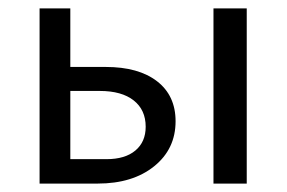

<svg xmlns="http://www.w3.org/2000/svg" viewBox="-20 -436 681 456"><path d="M397 -148Q397 -82 346 -41Q295 0 212 0H74V-416H147V-277H231Q309 -277 353 -243Q397 -209 397 -148ZM326 -135Q326 -175 297.5 -197.5Q269 -220 217 -220H147V-58H233Q277 -58 301.5 -78.5Q326 -99 326 -135ZM487 -416H566V0H487Z"/></svg>

Font: Ysabeau Medium
Style: Regular
Weight: 500
Designer: Christian Thalmann (Catharsis Fonts)
Version: Version 0.003